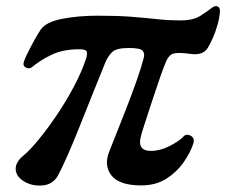

<svg xmlns="http://www.w3.org/2000/svg" viewBox="-20 -579 751 612"><path d="M430 12Q360 12 335 -20Q310 -52 329 -98Q335 -113 349.5 -149.5Q364 -186 382 -232Q400 -278 415.5 -322Q431 -366 438 -394Q442 -408 435 -417Q428 -426 390 -426Q351 -426 337.5 -413Q324 -400 315 -378Q297 -334 276 -281.5Q255 -229 234.5 -177.5Q214 -126 195.5 -84Q177 -42 165 -20Q149 9 116.5 12Q84 15 58 0Q31 -16 30 -39.5Q29 -63 57 -85Q76 -101 103.5 -134.5Q131 -168 160.5 -211.5Q190 -255 215 -302Q240 -349 254 -391Q259 -407 256.5 -414.5Q254 -422 233 -422Q181 -422 144.5 -404.5Q108 -387 82 -365Q73 -358 62 -364Q51 -370 57 -385Q61 -396 70.5 -415Q80 -434 91 -453.5Q102 -473 110 -485Q127 -509 178 -519Q229 -529 292 -529Q356 -529 400 -525.5Q444 -522 480 -518Q516 -514 556 -514Q596 -514 618.5 -528.5Q641 -543 654 -553Q665 -562 673.5 -558.5Q682 -555 681 -542Q680 -524 673.5 -500.5Q667 -477 658 -457Q649 -437 642 -426Q627 -402 589 -407Q553 -412 536 -409Q519 -406 509 -382Q502 -366 491 -334.5Q480 -303 468 -266.5Q456 -230 445.5 -198Q435 -166 430 -148Q415 -98 461 -98Q490 -98 520.5 -113.5Q551 -129 564 -143Q573 -154 587.5 -146.5Q602 -139 596 -121Q587 -93 565.5 -62Q544 -31 510.5 -9.5Q477 12 430 12Z"/></svg>

Font: Zen Old Mincho Black
Style: Regular
Weight: 900
Designer: Yoshimichi Ohira
Foundry: Positype
Version: Version 1.001